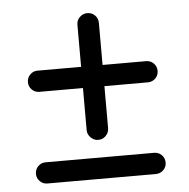

<svg xmlns="http://www.w3.org/2000/svg" viewBox="-47 -649 686 697"><g transform="rotate(-5 296.0 -301.0)"><path d="M256.8 -179.7V-333H97.7Q82 -333 70.8 -344.2Q59.6 -355.5 59.6 -371.1Q59.6 -387.7 70.8 -398.9Q82 -410.2 97.7 -410.2H256.8V-563.5Q256.8 -580.1 268.6 -591.3Q280.3 -602.5 295.9 -602.5Q312.5 -602.5 323.7 -591.3Q335 -580.1 335 -563.5V-410.2H493.2Q509.8 -410.2 521 -398.9Q532.2 -387.7 532.2 -371.1Q532.2 -355.5 521 -344.2Q509.8 -333 493.2 -333H335V-179.7Q335 -164.1 323.7 -152.3Q312.5 -140.6 295.9 -140.6Q280.3 -140.6 268.6 -152.3Q256.8 -164.1 256.8 -179.7ZM59.6 -37.1Q59.6 -53.7 70.8 -64.9Q82 -76.2 97.7 -76.2H493.2Q509.8 -76.2 521 -64.9Q532.2 -53.7 532.2 -37.1Q532.2 -21.5 521 -10.3Q509.8 1 493.2 1H97.7Q82 1 70.8 -10.3Q59.6 -21.5 59.6 -37.1Z"/></g></svg>

Font: jf-openhuninn-1.1
Style: Regular
Weight: 400
Designer: [Kosugi Maru]
      Designed by Motoya company      

      [Varela Round]
      Joe Prince(Latin component); Avraham Co
Foundry: justfont CO.,LTD.
Version: 1.1